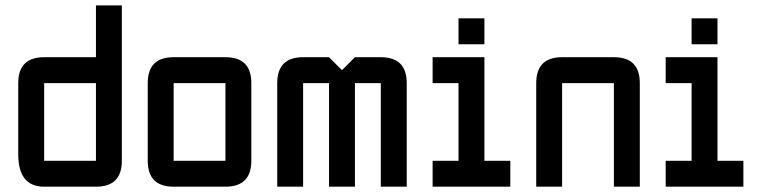

<svg xmlns="http://www.w3.org/2000/svg" viewBox="-20 -704 2872 724"><path d="M439.5 -97.7Q439.5 0 341.8 0H146.5Q48.8 0 48.8 -122.1V-390.6Q48.8 -488.3 146.5 -488.3H341.8V-683.6H439.5ZM146.5 -97.7H341.8V-390.6H146.5Z M830.1 0H634.8Q537.1 0 537.1 -97.7V-390.6Q537.1 -488.3 634.8 -488.3H830.1Q927.7 -488.3 927.7 -390.6V-97.7Q927.7 0 830.1 0ZM830.1 -97.7V-390.6H634.8V-97.7Z M1220.7 -390.6H1123V0H1025.4V-390.6Q1025.4 -488.3 1123 -488.3H1220.7L1269.5 -439.5L1318.4 -488.3H1416Q1513.7 -488.3 1513.7 -390.6V0H1416V-390.6H1318.4V0H1220.7Z M1709 -537.1V-634.8H1806.6V-537.1ZM1611.3 0V-97.7H1709V-390.6H1611.3V-488.3H1806.6V-97.7H1904.3V0Z M2294.9 -390.6H2099.6V0H2002V-390.6Q2002 -488.3 2099.6 -488.3H2294.9Q2392.6 -488.3 2392.6 -390.6V0H2294.9Z M2587.9 -537.1V-634.8H2685.5V-537.1ZM2490.2 0V-97.7H2587.9V-390.6H2490.2V-488.3H2685.5V-97.7H2783.2V0Z"/></svg>

Font: BabelStone Runic Staveless Rule
Style: Regular
Weight: 400
Designer: Andrew West
Foundry: BabelStone
Version: Version 3.002 March 14, 2022